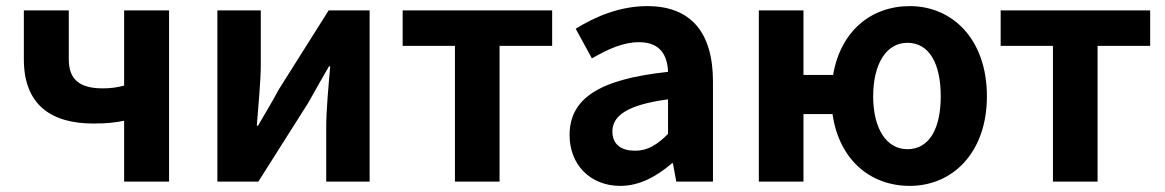

<svg xmlns="http://www.w3.org/2000/svg" viewBox="-20 -594 3811 628"><path d="M386 0H533V-560H386V-314C363 -308 343 -305 316 -305C238 -305 205 -336 205 -400V-560H58V-400C58 -249 150 -190 285 -190C332 -190 354 -193 386 -199Z M691 0H825L989 -259C1007 -292 1037 -344 1056 -377H1060C1054 -307 1047 -233 1047 -176V0H1189V-560H1055L891 -300C874 -267 843 -216 824 -183H820C825 -252 833 -327 833 -383V-560H691Z M1468 0H1614V-444H1786V-560H1297V-444H1468Z M2009 14C2073 14 2129 -18 2178 -60H2181L2192 0H2312V-327C2312 -489 2239 -574 2097 -574C2009 -574 1929 -541 1863 -500L1916 -403C1968 -433 2018 -456 2070 -456C2139 -456 2163 -414 2165 -359C1940 -335 1843 -272 1843 -152C1843 -57 1909 14 2009 14ZM2057 -101C2014 -101 1983 -120 1983 -164C1983 -214 2029 -251 2165 -269V-156C2130 -121 2099 -101 2057 -101Z M2948 -106C2879 -106 2836 -174 2836 -279C2836 -385 2879 -454 2948 -454C3020 -454 3057 -385 3057 -279C3057 -174 3020 -106 2948 -106ZM2608 -349V-560H2462V0H2608V-221H2703C2724 -74 2824 14 2956 14C3095 14 3208 -94 3208 -279C3208 -466 3095 -574 2956 -574C2828 -574 2729 -491 2705 -349Z M3424 0H3570V-444H3742V-560H3253V-444H3424Z"/></svg>

Font: Noto Sans Japanese Bold
Style: Bold
Weight: 700
Designer: Ryoko NISHIZUKA (kana & ideographs); Paul D. Hunt (Latin, Greek & Cyrillic); Wenlong ZHANG (bopomofo); Sandoll Communica
Foundry: Adobe Systems Incorporated
Version: Version 1.000;PS 1;hotconv 1.0.78;makeotf.lib2.5.61930